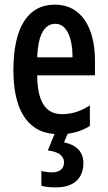

<svg xmlns="http://www.w3.org/2000/svg" viewBox="-20 -571 466 831"><path d="M341 134C341 87 311 56 257 45L273 8C308 3 339 -7 369 -26V-115C327 -88 290 -77 248 -77C177 -77 142 -131 141 -245H391V-309C391 -451 332 -551 218 -551C99 -551 38 -450 38 -267C38 -111 89 0 216 9L187 80C231 86 257 101 257 132C257 158 240 175 205 175C191 175 175 173 159 169V233C176 238 198 240 223 240C298 240 341 202 341 134ZM220 -468C269 -468 294 -406 294 -323H141C145 -423 173 -468 220 -468Z"/></svg>

Font: Noto Sans Display Condensed Medium
Style: Regular
Weight: 500
Width: 3
Designer: Monotype Design Team
Foundry: Monotype Imaging Inc.
Version: Version 1.900